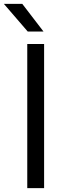

<svg xmlns="http://www.w3.org/2000/svg" viewBox="-43 -966 344 986"><path d="M97 0V-740H183.5V0ZM99.5 -804 -23 -946H71.5L180.5 -804Z"/></svg>

Font: Encode Sans Exp
Style: Regular
Weight: 400
Width: 7
Designer: Multiple Designers
Foundry: Impallari Type
Version: Version 3.002; ttfautohint (v1.8.3) -l 8 -r 50 -G 200 -x 14 